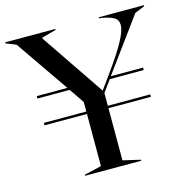

<svg xmlns="http://www.w3.org/2000/svg" viewBox="-121 -813 894 914"><g transform="rotate(-15 326.0 -356.0)"><path d="M187 -5 272 -25V-282H63V-294H272V-341L222 -414H63V-426H214L34 -687L-16 -707V-712H231V-707L158 -687L373 -370L423 -439Q483 -522 510 -572Q537 -622 537 -650Q537 -675 518 -686.5Q499 -698 461 -705L445 -707V-712H668V-707L619 -687L428 -426H587V-414H420L378 -357V-294H587V-282H378V-25L464 -5V0H187Z"/></g></svg>

Font: Nyght Serif
Style: Regular
Weight: 400
Designer: Maksym Kobuzan
Version: Version 0.410